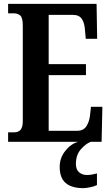

<svg xmlns="http://www.w3.org/2000/svg" viewBox="-20 -734 575 994"><path d="M22 0V-49H54Q75 -49 86.5 -62Q98 -75 98 -108V-601Q98 -643 84.5 -654Q71 -665 52 -665H22V-714H480L483 -533H424L420 -578Q418 -614 404 -635.5Q390 -657 358 -657H232V-402H425V-345H232V-57H380Q412 -57 427 -80Q442 -103 446 -136L451 -181H510L506 0ZM411 240Q351 240 320 213.5Q289 187 289 130Q289 83 318.5 46.5Q348 10 385 0H450Q424 10 398.5 39Q373 68 373 115Q373 144 389.5 158Q406 172 430 172Q441 172 454 170Q467 168 482 164V224Q469 231 446.5 235.5Q424 240 411 240Z"/></svg>

Font: Noto Serif Thai ExtraCondensed
Style: Bold
Weight: 700
Width: 2
Designer: Monotype Design Team
Foundry: Monotype Imaging Inc.
Version: Version 2.002; ttfautohint (v1.8.4.7-5d5b)